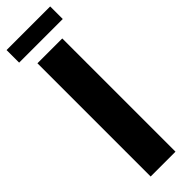

<svg xmlns="http://www.w3.org/2000/svg" viewBox="-291 -829 831 831"><g transform="rotate(-45 124.5 -414.0)"><path d="M45 -693H197V0H45ZM-9 -828H258V-751H-9Z"/></g></svg>

Font: Khand Variable Light
Style: Regular
Weight: 300
Designer: Satya Rajpurohit
Foundry: Indian Type Foundry
Version: Version 3.000